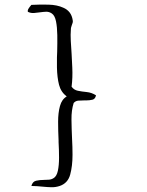

<svg xmlns="http://www.w3.org/2000/svg" viewBox="-20 -745 633 826"><path d="M393 -335Q390 -319 377.5 -316Q365 -313 350 -313Q347 -313 341 -313Q328 -313 316.5 -312Q305 -311 297 -302Q287 -271 287.5 -230.5Q288 -190 290 -148Q291 -130 291.5 -113Q292 -96 292 -79Q292 -31 282 6Q272 43 237 55Q219 61 201 60.5Q183 60 163 58Q152 57 140 56Q128 55 115 55Q120 36 135.5 32.5Q151 29 168 29Q180 29 191 28Q202 27 211 21Q224 13 229 -10.5Q234 -34 234 -66.5Q234 -99 232 -134V-135Q232 -137 232 -141Q230 -183 230 -221.5Q230 -260 238 -289Q246 -318 267 -330Q242 -349 234 -380Q226 -411 225 -454V-498Q225 -504 225.5 -510.5Q226 -517 226 -523Q227 -560 226.5 -594Q226 -628 221 -653Q216 -678 203 -687Q191 -695 178.5 -694.5Q166 -694 152 -692Q139 -690 126 -689Q113 -688 100 -694Q98 -700 102.5 -707.5Q107 -715 115 -724Q152 -726 189 -725Q226 -724 252 -712Q269 -705 279.5 -691.5Q290 -678 293 -657Q294 -652 292.5 -647Q291 -642 289 -637Q288 -633 286.5 -629Q285 -625 285 -620Q283 -596 284.5 -569Q286 -542 288 -514Q289 -499 289.5 -484Q290 -469 291 -454Q293 -411 288 -372Q298 -358 315 -354.5Q332 -351 353 -349Q374 -347 393 -335Z"/></svg>

Font: Yuji Syuku
Style: Regular
Weight: 400
Designer: Kataoka Yuji
Foundry: Kinuta Font Factory
Version: Version 3.002